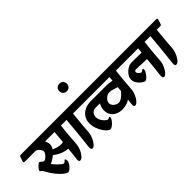

<svg xmlns="http://www.w3.org/2000/svg" viewBox="-25 -1787 2660 2660"><g transform="rotate(-45 1305.0 -457.0)"><path d="M-55 -533 -33 -600Q-28 -615 -20 -617Q-12 -619 0 -619H766Q794 -619 787 -597L765 -530Q760 -514 749.5 -512.5Q739 -511 716 -511H672Q669 -483 663.5 -431Q658 -379 652.5 -312Q647 -245 642 -174Q640 -146 629 -112.5Q618 -79 600 -48.5Q582 -18 561.5 1.5Q541 21 521 21Q505 21 500 9Q495 -3 497 -22Q499 -41 502 -60Q504 -81 508.5 -120.5Q513 -160 518 -212Q470 -214 427 -230.5Q384 -247 351.5 -267Q319 -287 303 -300Q275 -277 246.5 -260Q218 -243 197 -232Q206 -219 224 -199Q242 -179 263 -158.5Q284 -138 302.5 -124.5Q321 -111 332 -111Q341 -111 349 -118Q357 -125 364 -132.5Q371 -140 377 -140Q384 -140 388 -127.5Q392 -115 392 -105Q392 -86 380.5 -65Q369 -44 352.5 -25Q336 -6 319 6Q302 18 289 18Q265 18 225.5 -13Q186 -44 141.5 -99.5Q97 -155 58 -229Q50 -245 40 -252.5Q30 -260 23.5 -265Q17 -270 17 -278Q17 -286 26.5 -300Q36 -314 50 -329Q64 -344 77.5 -354Q91 -364 99 -364Q108 -364 118.5 -355Q129 -346 139.5 -337Q150 -328 160 -328Q175 -328 196.5 -343.5Q218 -359 235 -382Q252 -405 252 -427Q252 -442 239.5 -462Q227 -482 208.5 -496.5Q190 -511 173 -511H-34Q-62 -511 -55 -533ZM357 -360Q376 -350 406.5 -339.5Q437 -329 469.5 -325.5Q502 -322 530 -330L546 -511H362Q370 -492 376 -472.5Q382 -453 382 -434Q382 -415 375.5 -396Q369 -377 357 -360Z M661 -533 683 -600Q687 -615 695 -617Q703 -619 716 -619H1001Q1029 -619 1022 -597L1001 -530Q996 -514 985.5 -512.5Q975 -511 952 -511H908Q905 -476 901 -442Q897 -408 893.5 -368.5Q890 -329 886 -281.5Q882 -234 878 -174Q876 -146 865 -112.5Q854 -79 836.5 -48Q819 -17 799 3Q779 23 760 23Q743 23 738 10.5Q733 -2 734 -21.5Q735 -41 738 -60Q740 -80 744 -116Q748 -152 753 -199Q758 -246 763 -299Q768 -352 773 -406Q778 -460 782 -511H682Q654 -511 661 -533Z M992 -863Q992 -895 1013 -916Q1034 -937 1067 -937Q1102 -937 1121.5 -915Q1141 -893 1141 -863Q1141 -831 1120 -810Q1099 -789 1066 -789Q1033 -789 1012.5 -811Q992 -833 992 -863Z M892 -533 914 -600Q919 -615 927.5 -617Q936 -619 952 -619H1846Q1874 -619 1867 -597L1846 -530Q1841 -514 1830.5 -512.5Q1820 -511 1797 -511H1749Q1746 -483 1740 -431Q1734 -379 1728.5 -312Q1723 -245 1718 -174Q1717 -146 1705.5 -112.5Q1694 -79 1676 -48.5Q1658 -18 1637.5 1.5Q1617 21 1597 21Q1575 21 1573.5 -6.5Q1572 -34 1583 -108Q1553 -89 1515.5 -77Q1478 -65 1432 -65Q1382 -65 1338 -84.5Q1294 -104 1267.5 -142.5Q1241 -181 1241 -237Q1241 -267 1249 -295Q1257 -323 1272 -346H1186Q1159 -346 1138.5 -334Q1118 -322 1106.5 -301Q1095 -280 1095 -254Q1095 -224 1107 -197.5Q1119 -171 1136.5 -151Q1154 -131 1170 -120Q1186 -109 1193 -109Q1202 -109 1212.5 -115.5Q1223 -122 1230 -122Q1234 -122 1235.5 -115.5Q1237 -109 1237 -103Q1237 -92 1225.5 -73Q1214 -54 1196 -35Q1178 -16 1158 -2.5Q1138 11 1120 11Q1104 11 1079 -10.5Q1054 -32 1029.5 -69Q1005 -106 988.5 -154.5Q972 -203 972 -256Q972 -315 1001 -360.5Q1030 -406 1082 -432Q1134 -458 1204 -458Q1239 -458 1279 -458Q1319 -458 1359 -458Q1399 -458 1434 -458Q1469 -458 1493 -458Q1534 -458 1567.5 -454Q1601 -450 1617 -446L1622 -511H913Q885 -511 892 -533ZM1360 -261Q1360 -237 1375 -215.5Q1390 -194 1414 -180.5Q1438 -167 1463 -167Q1489 -167 1515.5 -184.5Q1542 -202 1564.5 -224Q1587 -246 1599 -261L1606 -330Q1576 -341 1538.5 -352Q1501 -363 1474 -363Q1443 -363 1417 -346Q1391 -329 1375.5 -305.5Q1360 -282 1360 -261Z M1742 -533 1763 -600Q1768 -615 1776 -617Q1784 -619 1797 -619H2407Q2435 -619 2428 -597L2407 -530Q2402 -514 2391 -512.5Q2380 -511 2358 -511H2311Q2307 -476 2303.5 -442Q2300 -408 2296 -368.5Q2292 -329 2288 -281.5Q2284 -234 2280 -174Q2279 -146 2267.5 -112.5Q2256 -79 2238.5 -48Q2221 -17 2201.5 3Q2182 23 2163 23Q2146 23 2140.5 10.5Q2135 -2 2136.5 -21.5Q2138 -41 2140 -60Q2143 -81 2147.5 -120Q2152 -159 2156.5 -210Q2161 -261 2167 -319Q2135 -320 2092.5 -321.5Q2050 -323 2012 -325Q1974 -327 1954 -327Q1942 -327 1935 -318Q1928 -309 1928 -299Q1928 -288 1938 -275Q1948 -262 1961.5 -252.5Q1975 -243 1984 -243Q1990 -243 1998.5 -249Q2007 -255 2015 -260.5Q2023 -266 2027 -266Q2033 -266 2034.5 -256.5Q2036 -247 2036 -240Q2036 -228 2025.5 -208.5Q2015 -189 1999.5 -168.5Q1984 -148 1966.5 -134Q1949 -120 1934 -120Q1923 -120 1902.5 -132Q1882 -144 1860 -165.5Q1838 -187 1823 -215Q1808 -243 1808 -275Q1808 -304 1824 -333Q1840 -362 1866 -385.5Q1892 -409 1921 -423.5Q1950 -438 1977 -438Q2000 -438 2035 -437.5Q2070 -437 2108.5 -436.5Q2147 -436 2177 -436L2184 -511H1763Q1735 -511 1742 -533Z M2303 -533 2325 -600Q2329 -615 2337 -617Q2345 -619 2358 -619H2643Q2671 -619 2664 -597L2643 -530Q2638 -514 2627.5 -512.5Q2617 -511 2594 -511H2550Q2547 -476 2543 -442Q2539 -408 2535.5 -368.5Q2532 -329 2528 -281.5Q2524 -234 2520 -174Q2518 -146 2507 -112.5Q2496 -79 2478.5 -48Q2461 -17 2441 3Q2421 23 2402 23Q2385 23 2380 10.5Q2375 -2 2376 -21.5Q2377 -41 2380 -60Q2382 -80 2386 -116Q2390 -152 2395 -199Q2400 -246 2405 -299Q2410 -352 2415 -406Q2420 -460 2424 -511H2324Q2296 -511 2303 -533Z"/></g></svg>

Font: Alkatra SemiBold
Style: Regular
Weight: 600
Designer: Suman Bhandary
Version: Version 1.100;gftools[0.9.22]